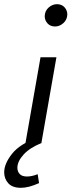

<svg xmlns="http://www.w3.org/2000/svg" viewBox="-108 -684 342 917"><path d="M155 -557.5Q132.5 -557.5 119 -572.2Q105.5 -587 105.5 -607Q106.5 -632.5 124.5 -648.2Q142.5 -664 164 -664Q187 -664 200.2 -649.2Q213.5 -634.5 213.5 -614.5Q212.5 -589.5 194.5 -573.5Q176.5 -557.5 155 -557.5ZM89.5 0H13.5L85.5 -410.5H161.5ZM-8 213Q-49 213 -68.5 191.2Q-88 169.5 -88 139Q-88 97.5 -50 50Q-12 2.5 69 -25L90.5 -1Q34.5 21.5 4.8 54Q-25 86.5 -25 117.5Q-25 135 -14 147Q-3 159 21 159Q44 159 72 148L78.5 190.5Q29 213 -8 213Z"/></svg>

Font: Lucymar Sans
Style: Italic
Weight: 400
Italic angle: -10°
Foundry: The League of Moveable Type (original font) / Main changes by Cristiano Sobral with portions from Mirco Monsees
Version: Version 2.00;August 30, 2020;FontCreator 13.0.0.2681 64-bit